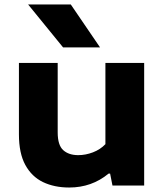

<svg xmlns="http://www.w3.org/2000/svg" viewBox="-20 -828 734 857"><path d="M289 9Q222.5 9 172 -15.2Q121.5 -39.5 93 -91.8Q64.5 -144 64.5 -228V-547H237.5V-237Q237.5 -180 262.2 -157.8Q287 -135.5 329 -135.5Q362 -135.5 394.8 -148Q427.5 -160.5 450.5 -184.5V-547H623.5V0H482L471.5 -53H464.5Q389.5 9 289 9ZM261.5 -616.5 105.5 -808H296L426.5 -616.5Z"/></svg>

Font: Encode Sans Expanded Expanded
Style: Bold
Weight: 700
Width: 7
Designer: Multiple Designers
Foundry: Impallari Type
Version: Version 3.000; ttfautohint (v1.8.3) -l 8 -r 50 -G 200 -x 14 